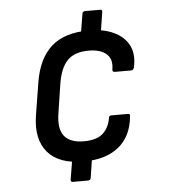

<svg xmlns="http://www.w3.org/2000/svg" viewBox="-50 -671 662 754"><g transform="rotate(-5 281.5 -294.0)"><path d="M288 -531 302 -617Q304 -626 313 -626H372Q382 -626 380 -617L367 -533ZM207 38Q198 38 199 29L213 -56L291 -55L278 29Q276 38 267 38ZM256 -38Q159 -38 115 -89.5Q71 -141 85 -233L106 -363Q121 -456 173 -502.5Q225 -549 322 -549Q379 -549 420 -529.5Q461 -510 478.5 -474.5Q496 -439 485 -389Q482 -378 473 -378H409Q398 -378 400 -389Q407 -429 383 -449.5Q359 -470 314 -470Q258 -470 230 -441.5Q202 -413 192 -353L174 -236Q164 -175 187 -146Q210 -117 264 -117Q314 -117 338.5 -138.5Q363 -160 370 -199Q370 -209 381 -209H446Q455 -209 453 -199Q446 -121 395 -79.5Q344 -38 256 -38Z"/></g></svg>

Font: Sofia Sans Semi Condensed Medium
Style: Italic
Weight: 500
Italic angle: -9°
Version: Version 4.100